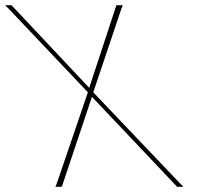

<svg xmlns="http://www.w3.org/2000/svg" viewBox="-182 -730 783 740"><path d="M161.8 -391.5 265.3 -706 267.1 -710H291.1L285 -694L177.5 -374.2L509.2 -26L525.1 -10H501.1L496.9 -14L172.4 -356.8L57.6 -14L55.8 -10H31.8L37.9 -26L156.7 -374.2L-146.3 -694L-162.2 -710H-138.2L-134 -706Z"/></svg>

Font: Nordica Plus
Style: NordicaClassicUltLtCondOpObl
Weight: 300
Version: Version 1.01